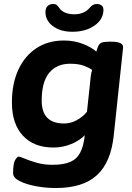

<svg xmlns="http://www.w3.org/2000/svg" viewBox="-20 -735 663 967"><path d="M261 212Q209 212 159.5 202.5Q110 193 78 176.5Q46 160 46 138Q46 87 56.5 70.5Q67 54 74 54Q82 54 106 64.5Q130 75 166 85Q202 95 244 95Q299 95 332.5 81Q366 67 383.5 34.5Q401 2 407 -54Q381 -27 338.5 -9.5Q296 8 249 8Q151 8 95.5 -51.5Q40 -111 40 -219Q40 -313 72 -383Q104 -453 163 -492Q222 -531 302 -531Q354 -531 398.5 -513.5Q443 -496 465 -475Q469 -489 474 -501Q480 -516 492.5 -520.5Q505 -525 529 -525H541Q602 -525 600 -496L553 -54Q539 82 468.5 147Q398 212 261 212ZM303 -113Q336 -113 367 -130Q398 -147 418 -172L432 -302Q435 -333 437 -350Q439 -367 444 -383Q429 -394 402 -404Q375 -414 333 -414Q266 -414 228 -368.5Q190 -323 190 -228Q190 -113 303 -113ZM344 -575Q285 -575 247 -603Q209 -631 209 -674Q209 -695 220 -705Q231 -715 247 -715Q259 -715 265.5 -710Q272 -705 278 -696Q290 -678 310 -670.5Q330 -663 354 -663Q404 -663 432 -696Q447 -715 468 -715Q482 -715 491.5 -707.5Q501 -700 501 -686Q501 -638 456.5 -606.5Q412 -575 344 -575Z"/></svg>

Font: Asap Semi Expanded Semi Expanded Regular
Style: Bold Italic
Weight: 700
Width: 6
Italic angle: -6°
Designer: Pablo Cosgaya
Foundry: Omnibus-Type
Version: Version 3.001; ttfautohint (v1.8.4.7-5d5b)